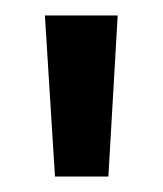

<svg xmlns="http://www.w3.org/2000/svg" viewBox="-20 -775 211 248"><path d="M51 -547 38 -755H132L120 -547Z"/></svg>

Font: DM Sans Medium
Style: Regular
Weight: 500
Designer: Colophon Foundry, Jonny Pinhorn
Foundry: Colophon Foundry
Version: Version 4.004; ttfautohint (v1.8.4.7-5d5b)